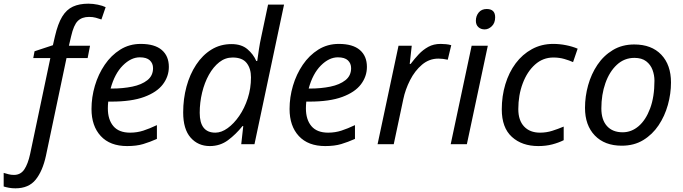

<svg xmlns="http://www.w3.org/2000/svg" viewBox="-132 -785 3719 1045"><path d="M-48 240Q-67 240 -83 237Q-99 234 -112 230V156Q-98 160 -85 163.5Q-72 167 -56 167Q-20 167 0 137.5Q20 108 32 53L142 -469H49L56 -506L156 -539L167 -587Q183 -656 206.5 -694.5Q230 -733 265 -749Q300 -765 349 -765Q374 -765 400.5 -759.5Q427 -754 443 -746L420 -679Q406 -684 389.5 -688.5Q373 -693 353 -693Q314 -693 291.5 -671Q269 -649 255 -587L243 -536H358L345 -469H230L118 63Q100 146 62 193Q24 240 -48 240Z M560 10Q467 10 416.5 -44.5Q366 -99 366 -192Q366 -256 384.5 -318.5Q403 -381 438 -432.5Q473 -484 522.5 -515Q572 -546 634 -546Q710 -546 748.5 -513Q787 -480 787 -421Q787 -369 754.5 -326Q722 -283 653 -257.5Q584 -232 474 -232H457Q456 -223 455.5 -213Q455 -203 455 -195Q455 -134 485 -98.5Q515 -63 576 -63Q614 -63 648 -74Q682 -85 722 -104V-29Q684 -12 647.5 -1Q611 10 560 10ZM470 -303H477Q537 -303 588 -313.5Q639 -324 670 -348.5Q701 -373 701 -414Q701 -440 683.5 -456.5Q666 -473 629 -473Q581 -473 536.5 -428.5Q492 -384 470 -303Z M1010 10Q946 10 905.5 -36Q865 -82 865 -173Q865 -247 883 -313.5Q901 -380 935.5 -432.5Q970 -485 1018.5 -515Q1067 -545 1128 -545Q1182 -545 1214.5 -517.5Q1247 -490 1263 -453H1268Q1273 -487 1277.5 -518Q1282 -549 1290 -585L1327 -760H1414L1253 0H1181L1192 -99H1188Q1152 -54 1109 -22Q1066 10 1010 10ZM1040 -63Q1073 -63 1107 -87.5Q1141 -112 1170 -154Q1199 -196 1216.5 -250Q1234 -304 1234 -364Q1234 -412 1210.5 -442Q1187 -472 1134 -472Q1094 -472 1061.5 -446.5Q1029 -421 1005 -378Q981 -335 968 -281Q955 -227 955 -171Q955 -63 1040 -63Z M1638 10Q1545 10 1494.5 -44.5Q1444 -99 1444 -192Q1444 -256 1462.5 -318.5Q1481 -381 1516 -432.5Q1551 -484 1600.5 -515Q1650 -546 1712 -546Q1788 -546 1826.5 -513Q1865 -480 1865 -421Q1865 -369 1832.5 -326Q1800 -283 1731 -257.5Q1662 -232 1552 -232H1535Q1534 -223 1533.5 -213Q1533 -203 1533 -195Q1533 -134 1563 -98.5Q1593 -63 1654 -63Q1692 -63 1726 -74Q1760 -85 1800 -104V-29Q1762 -12 1725.5 -1Q1689 10 1638 10ZM1548 -303H1555Q1615 -303 1666 -313.5Q1717 -324 1748 -348.5Q1779 -373 1779 -414Q1779 -440 1761.5 -456.5Q1744 -473 1707 -473Q1659 -473 1614.5 -428.5Q1570 -384 1548 -303Z M1923 0 2037 -536H2109L2098 -437H2103Q2124 -465 2147 -489.5Q2170 -514 2199 -530Q2228 -546 2266 -546Q2280 -546 2295.5 -544.5Q2311 -543 2324 -539L2305 -460Q2278 -466 2254 -466Q2204 -466 2165 -433Q2126 -400 2100 -349Q2074 -298 2063 -245L2011 0Z M2506 -625Q2485 -625 2471.5 -637.5Q2458 -650 2458 -672Q2458 -698 2473.5 -717Q2489 -736 2517 -736Q2563 -736 2563 -691Q2563 -660 2545 -642.5Q2527 -625 2506 -625ZM2321 0 2435 -536H2523L2409 0Z M2798 10Q2709 10 2654 -40Q2599 -90 2599 -190Q2599 -262 2618.5 -326.5Q2638 -391 2674.5 -440Q2711 -489 2763 -517.5Q2815 -546 2879 -546Q2914 -546 2949 -539Q2984 -532 3012 -520L2987 -447Q2967 -456 2939.5 -464Q2912 -472 2880 -472Q2823 -472 2780 -433.5Q2737 -395 2713 -331Q2689 -267 2689 -191Q2689 -130 2720.5 -96.5Q2752 -63 2807 -63Q2842 -63 2873.5 -73Q2905 -83 2936 -96V-22Q2908 -8 2873.5 1Q2839 10 2798 10Z M3252 8Q3159 8 3105.5 -47.5Q3052 -103 3052 -198Q3052 -260 3069 -321Q3086 -382 3119.5 -432Q3153 -482 3203.5 -512.5Q3254 -543 3320 -543Q3414 -543 3467 -487.5Q3520 -432 3520 -336Q3520 -275 3503 -214Q3486 -153 3452.5 -103Q3419 -53 3369 -22.5Q3319 8 3252 8ZM3257 -65Q3305 -65 3344 -98.5Q3383 -132 3406.5 -195Q3430 -258 3430 -346Q3430 -376 3419.5 -404.5Q3409 -433 3385 -451.5Q3361 -470 3321 -470Q3266 -470 3225.5 -432.5Q3185 -395 3163 -332.5Q3141 -270 3141 -195Q3141 -133 3171.5 -99Q3202 -65 3257 -65Z"/></svg>

Font: Noto Sans IKEA
Style: Italic
Weight: 400
Italic angle: -12°
Designer: Monotype Design Team
Foundry: Monotype Imaging Inc.
Version: Version 2.001